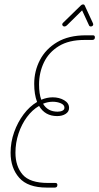

<svg xmlns="http://www.w3.org/2000/svg" viewBox="-20 -850 450 870"><path d="M192 0Q106 0 67 -44.5Q28 -89 28 -158Q28 -206 44 -251Q60 -296 87 -332Q114 -368 148 -388Q135 -422 135 -470Q135 -528 161 -578Q187 -628 239 -659Q291 -690 369 -690H401Q410 -690 410 -681Q410 -669 398 -669H363Q292 -669 246.5 -641Q201 -613 179 -567Q157 -521 157 -467Q157 -425 167 -398Q193 -409 219 -409Q248 -409 270.5 -396Q293 -383 293 -361Q293 -344 277.5 -334Q262 -324 239 -324Q184 -324 157 -370Q126 -352 102 -319.5Q78 -287 64 -245Q50 -203 50 -158Q50 -97 82.5 -59Q115 -21 198 -21H231Q240 -21 240 -12Q240 0 228 0ZM219 -389Q197 -389 175 -380Q196 -344 241 -344Q254 -344 263 -348.5Q272 -353 272 -362Q272 -375 255.5 -382Q239 -389 219 -389ZM272 -730Q266 -730 263 -735.5Q260 -741 266 -747L346 -825Q351 -830 356 -830Q362 -830 364 -825L401 -745Q404 -738 400.5 -734Q397 -730 392 -730Q385 -730 383 -736L352 -803L283 -735Q278 -730 272 -730Z"/></svg>

Font: Zen Loop
Style: Italic
Weight: 400
Italic angle: -15°
Designer: Yoshimichi Ohira
Foundry: A-1 Corp ZenFonts
Version: Version 1.000; ttfautohint (v1.8.3)